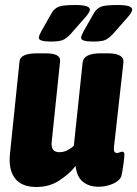

<svg xmlns="http://www.w3.org/2000/svg" viewBox="-20 -738 548 767"><path d="M126 9Q66 9 39.5 -26Q13 -61 20 -125L58 -493Q61 -525 129 -525H160Q193 -525 207.5 -517Q222 -509 220 -493L187 -176Q184 -153 191 -141.5Q198 -130 218 -130Q234 -130 249.5 -138Q265 -146 275 -156L310 -488Q314 -525 382 -525H410Q477 -525 473 -488L435 -148Q433 -127 447 -127Q453 -127 458.5 -129.5Q464 -132 469 -132Q474 -132 476 -127Q478 -122 476 -107Q475 -93 471 -67.5Q467 -42 464 -32Q456 -14 429 -3Q402 8 374 8Q336 8 311.5 -11.5Q287 -31 282 -75Q259 -45 218.5 -18Q178 9 126 9ZM183 -572Q135 -572 135 -587Q135 -595 146 -615L187 -687Q198 -705 215.5 -711.5Q233 -718 281 -718Q339 -718 339 -700Q339 -693 332.5 -683.5Q326 -674 313 -660L262 -602Q245 -584 230.5 -578Q216 -572 183 -572ZM352 -572Q304 -572 304 -587Q304 -595 315 -615L356 -687Q367 -705 384.5 -711.5Q402 -718 450 -718Q508 -718 508 -700Q508 -693 501.5 -683.5Q495 -674 482 -660L431 -602Q414 -584 399.5 -578Q385 -572 352 -572Z"/></svg>

Font: Asap Condensed Condensed ExtraBold
Style: Italic
Weight: 800
Width: 3
Italic angle: -6°
Designer: Pablo Cosgaya
Foundry: Omnibus-Type
Version: Version 3.001; ttfautohint (v1.8.4.7-5d5b)